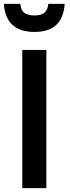

<svg xmlns="http://www.w3.org/2000/svg" viewBox="-56 -968 362 988"><path d="M121.1 -803.7C216.8 -803.7 269.5 -848.1 276.9 -948.2H192.4C188 -900.9 162.1 -888.7 121.1 -888.7C101.6 -888.7 88.9 -891.1 73.7 -898.9C59.6 -906.7 50.8 -923.3 48.8 -948.2H-36.1C-29.8 -852.1 22.9 -803.7 121.1 -803.7ZM182.6 0V-710.9H58.6V0Z"/></svg>

Font: Ride
Style: Bold
Weight: 700
Version: Version 3.000